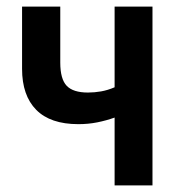

<svg xmlns="http://www.w3.org/2000/svg" viewBox="-20 -563 550 583"><path d="M328 0V-206Q303 -197 275.5 -191.5Q248 -186 218 -186Q133 -186 90 -229.5Q47 -273 47 -354V-543H163V-373Q163 -323 182.5 -302.5Q202 -282 247 -282Q267 -282 287 -285.5Q307 -289 328 -298V-543H443V0Z"/></svg>

Font: Noto Sans Condensed SemiBold
Style: Regular
Weight: 600
Width: 3
Designer: Monotype Design Team
Foundry: Monotype Imaging Inc.
Version: Version 2.013; ttfautohint (v1.8.4.7-5d5b)